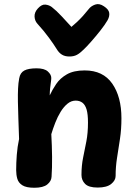

<svg xmlns="http://www.w3.org/2000/svg" viewBox="-20 -890 657 924"><path d="M72.4 -512.9Q77 -540 97 -550.6Q117 -561.2 156.1 -561.2Q193.6 -561.2 210.2 -546.1Q226.8 -531 226.8 -515Q226.8 -506.9 224.8 -494Q222.8 -481.1 221.2 -465.2Q219.6 -449.3 219.3 -431Q231.6 -457.7 250.4 -485.7Q269.3 -513.7 302.1 -532.4Q334.9 -551.1 387.7 -551.1Q475.9 -551.1 520.2 -487.6Q564.4 -424.1 564.4 -320.9Q564.4 -268.3 557.4 -221.8Q550.4 -175.2 543.4 -131.4Q536.4 -87.7 536.4 -43.2Q536.4 -21.9 515.2 -4.7Q493.9 12.6 450 12.6Q406.9 12.6 389.5 -5.1Q372.1 -22.7 372.1 -48.1Q372.1 -93.2 380 -131.6Q387.9 -170 395.7 -210.2Q403.4 -250.3 403.4 -300.3Q403.4 -340.1 396.8 -362.8Q390.1 -385.4 376.8 -395.6Q363.4 -405.8 344.2 -405.8Q322.7 -405.8 304.6 -390.8Q286.6 -375.9 271.9 -352.1Q257.2 -328.2 246.1 -299.7Q234.9 -271.2 226.9 -244.3Q230 -189.3 230.6 -135.3Q231.1 -81.2 228.1 -39.1Q227.1 -18.2 207.5 -2.3Q187.9 13.6 145.1 13.6Q106.4 13.6 87.7 1.7Q68.9 -10.2 63.3 -29.6Q57.8 -49 57.8 -71Q57.8 -106 60.8 -145Q63.8 -184 71.8 -221Q70 -275.7 68.4 -319.9Q66.9 -364.1 66.2 -400Q65.6 -435.9 66.9 -463.7Q68.2 -491.6 72.4 -512.9ZM406.6 -845.9Q417.6 -860.7 437.7 -867.9Q457.8 -875.2 480.3 -859.7Q503 -845 505.6 -828.3Q508.1 -811.6 497.8 -792.9Q485.1 -770.9 463.3 -743.3Q441.6 -715.8 419.6 -690.8Q397.7 -665.9 382.3 -651.3Q365.3 -634.3 350.3 -626.2Q335.2 -618.1 314.1 -618.1Q292.4 -618.1 277.9 -627.1Q263.3 -636.1 253.2 -653.3Q240.3 -674.4 215.9 -707.9Q191.4 -741.4 159.8 -776.1Q147.4 -789.7 146.3 -810.1Q145.2 -830.6 162.2 -849.3Q180.9 -869.8 198.5 -867.8Q216.1 -865.9 228.9 -856.4Q251.4 -839 276.7 -811.7Q302 -784.3 323.8 -760.6Q335.4 -770.2 349.9 -783.6Q364.3 -797 379.2 -813.4Q394 -829.9 406.6 -845.9Z"/></svg>

Font: Playpen Sans Thai
Style: Regular
Weight: 400
Designer: Sirin Gunkloy, Laura Meseguer, Veronika Burian, José Scaglione
Foundry: TypeTogether
Version: Version 2.000